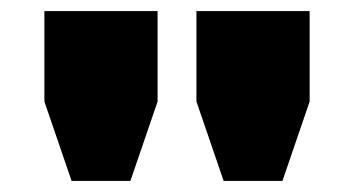

<svg xmlns="http://www.w3.org/2000/svg" viewBox="-20 -708 638 346"><path d="M109 -382 60 -525V-688H264V-525L215 -382ZM383 -382 334 -525V-688H538V-525L489 -382Z"/></svg>

Font: Archivo Expanded Black
Style: Regular
Weight: 900
Width: 7
Designer: Hector Gatti
Foundry: Omnibus-Type
Version: Version 2.001